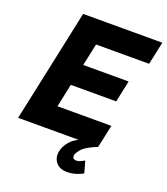

<svg xmlns="http://www.w3.org/2000/svg" viewBox="-158 -799 960 1105"><g transform="rotate(20 322.0 -246.5)"><path d="M12 0 159 -690H644L614 -550H289L260 -414H538L510 -282H232L202 -140H532L502 0ZM297 121Q297 87 319.5 53Q342 19 382 0H502Q435 26 411 53Q387 80 387 97Q387 106 393 111.5Q399 117 409 117Q423 117 434.5 111.5Q446 106 459 99L479 170Q462 181 436 189Q410 197 380 197Q341 197 319 174.5Q297 152 297 121Z"/></g></svg>

Font: Radio Canada
Style: Italic
Weight: 400
Italic angle: -12°
Designer: Charles Daoud, Etienne Aubert Bonn, Alexandre Saumier Demers, Jacques Le Bailly
Foundry: Radio-Canada
Version: Version 2.104;gftools[0.9.28.dev5+ged2979d]